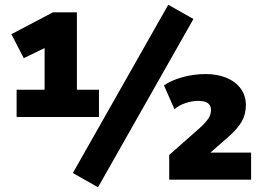

<svg xmlns="http://www.w3.org/2000/svg" viewBox="-20 -757 1107 809"><path d="M50 -264V-379H168V-577L221 -580L80 -512L28 -613L203 -705H304V-379H397V-264ZM393 32 287 -28 689 -737 795 -677ZM693 0V-104L822 -218Q846 -240 857.5 -257Q869 -274 869 -293Q869 -313 855.5 -322.5Q842 -332 816 -332Q790 -332 762.5 -323Q735 -314 715 -297L671 -397Q700 -418 748 -431.5Q796 -445 846 -445Q896 -445 934.5 -429Q973 -413 994.5 -383.5Q1016 -354 1016 -314Q1016 -275 998 -244Q980 -213 942 -180L862 -110V-114H1038V0Z"/></svg>

Font: Nunito Sans 10pt Black
Style: Regular
Weight: 900
Designer: Vernon Adams
Foundry: Vernon Adams
Version: Version 3.101;gftools[0.9.27]